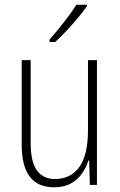

<svg xmlns="http://www.w3.org/2000/svg" viewBox="-20 -784 507 814"><path d="M391 -529V0H361L358 -104H355Q346 -75 328 -49Q310 -23 281 -6.5Q252 10 209 10Q72 10 72 -170V-529H110V-178Q110 -98 136.5 -61.5Q163 -25 213 -25Q279 -25 316 -75.5Q353 -126 353 -233V-529ZM348 -757Q332 -734 308.5 -706Q285 -678 260 -651.5Q235 -625 214 -606H190V-616Q222 -653 251.5 -690.5Q281 -728 304 -764H348Z"/></svg>

Font: Noto Sans Lao Looped Condensed ExtraLight
Style: Regular
Weight: 200
Width: 3
Designer: Mark Frömberg, Ben Mitchell
Foundry: The Fontpad Ltd
Version: Version 1.002; ttfautohint (v1.8.4.7-5d5b)